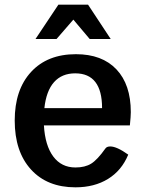

<svg xmlns="http://www.w3.org/2000/svg" viewBox="-20 -792 613 822"><path d="M536 -255H168Q173 -169 208 -122Q243 -75 303 -75Q344 -75 370.5 -91.5Q397 -108 431 -156Q437 -165 452 -165Q480 -165 529 -130Q501 -62 442.5 -26Q384 10 303 10Q182 10 112.5 -66.5Q43 -143 43 -276Q43 -408 113 -484Q183 -560 305 -560Q417 -560 478.5 -495Q540 -430 540 -312Q540 -295 536 -255ZM417 -329Q417 -478 302 -478Q245 -478 211.5 -440.5Q178 -403 170 -329ZM230 -772H357L454 -625H364L294 -708L222 -625H132Z"/></svg>

Font: Krub SemiBold
Style: Regular
Weight: 600
Version: Version 1.000; ttfautohint (v1.6)